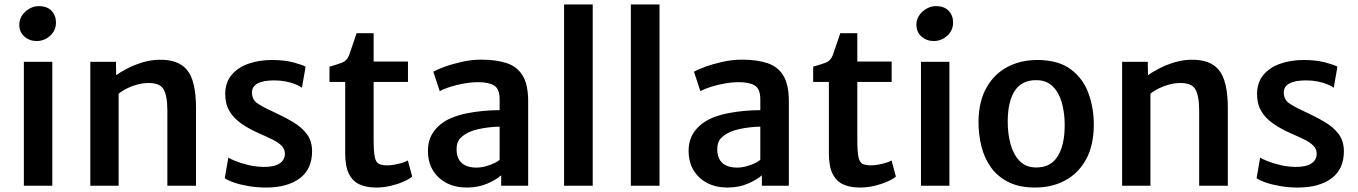

<svg xmlns="http://www.w3.org/2000/svg" viewBox="-20 -833 6091 861"><path d="M87 0V-556H214.5V0ZM144 -649Q112.5 -649 89.5 -669Q66.5 -689 66.5 -722.5Q66.5 -745.5 79.2 -764.2Q92 -783 112 -794.2Q132 -805.5 154 -805.5Q191.5 -805.5 211.2 -784.5Q231 -763.5 231 -732Q231 -696.5 205 -672.8Q179 -649 144 -649Z M385 0V-556H500L501 -496Q521 -510.5 551.8 -526.2Q582.5 -542 618.5 -553Q654.5 -564 691 -565Q779.5 -567.5 819.2 -518.8Q859 -470 859 -348V0H730.5V-337Q730.5 -405.5 712.2 -434.5Q694 -463.5 636 -460.5Q619.5 -460 598 -454.5Q576.5 -449 554.2 -438.8Q532 -428.5 512 -413V0Z M988 -34 1004 -126.5Q1012 -120.5 1036 -110.8Q1060 -101 1093.5 -93Q1127 -85 1162.5 -84.5Q1209.5 -84 1233.5 -99.8Q1257.5 -115.5 1257.5 -144Q1257.5 -164.5 1242.8 -179.5Q1228 -194.5 1202.2 -207.2Q1176.5 -220 1144 -234Q1096 -255 1061.2 -279.5Q1026.5 -304 1008 -336.5Q989.5 -369 990 -414Q991 -464.5 1019.2 -497.8Q1047.5 -531 1094.8 -547.5Q1142 -564 1200 -564Q1255.5 -564 1296.2 -553Q1337 -542 1350.5 -534L1334 -439.5Q1324.5 -447 1305.2 -455Q1286 -463 1261 -467.8Q1236 -472.5 1210.5 -472.5Q1160 -472.5 1135.2 -458.8Q1110.5 -445 1110 -420Q1109.5 -386.5 1134.2 -369.8Q1159 -353 1196.5 -336Q1251 -311 1292.2 -286.8Q1333.5 -262.5 1356.5 -231.2Q1379.5 -200 1379.5 -154.5Q1379.5 -74.5 1324 -33.2Q1268.5 8 1173 8Q1133 8 1095.8 1.8Q1058.5 -4.5 1030 -14.2Q1001.5 -24 988 -34Z M1667 8Q1623.5 8 1592.5 -6Q1561.5 -20 1544.8 -53.2Q1528 -86.5 1528 -145.5V-465.5H1457.5V-534Q1494.5 -544.5 1515 -552.5Q1535.5 -560.5 1545 -584.5Q1549 -595.5 1554.2 -610.8Q1559.5 -626 1565.8 -644.5Q1572 -663 1579 -684H1655.5V-557H1809.5V-465.5H1655.5V-207.5Q1655.5 -154 1660.5 -129.5Q1665.5 -105 1679 -98.2Q1692.5 -91.5 1718 -91.5Q1732 -91.5 1749.8 -94.8Q1767.5 -98 1783.8 -103Q1800 -108 1809 -113.5L1828.5 -41Q1814 -29 1788 -17.8Q1762 -6.5 1730.5 0.8Q1699 8 1667 8Z M2073 8Q2022 8 1982.8 -12.2Q1943.5 -32.5 1921.2 -69.5Q1899 -106.5 1899 -156.5Q1899 -209.5 1927.5 -246.5Q1956 -283.5 2004 -304Q2036.5 -317.5 2074.2 -325Q2112 -332.5 2150 -335.8Q2188 -339 2220.5 -339L2245 -308L2220.5 -265Q2201.5 -265 2175.8 -262.2Q2150 -259.5 2125.5 -254Q2101 -248.5 2084 -240.5Q2060.5 -230 2044 -213Q2027.5 -196 2027.5 -164.5Q2027.5 -123 2050.5 -102.2Q2073.5 -81.5 2116 -81.5Q2138 -81.5 2160 -87.8Q2182 -94 2198.5 -102.2Q2215 -110.5 2220.5 -117L2244.5 -90L2227.5 -47Q2205.5 -27 2164.8 -9.5Q2124 8 2073 8ZM2348.5 0H2227.5V-83H2220.5V-387.5Q2220.5 -434.5 2195.8 -449.5Q2171 -464.5 2125.5 -464.5Q2094 -464.5 2060.2 -458.5Q2026.5 -452.5 1997.8 -443.2Q1969 -434 1952 -424L1923 -511.5Q1936.5 -519.5 1970.2 -532.2Q2004 -545 2048.8 -555.2Q2093.5 -565.5 2137.5 -565.5Q2205 -565.5 2252 -550Q2299 -534.5 2323.8 -494Q2348.5 -453.5 2348.5 -378.5Z M2509.5 0V-813H2638V0Z M2809 0V-813H2937.5V0Z M3242 8Q3191 8 3151.8 -12.2Q3112.5 -32.5 3090.2 -69.5Q3068 -106.5 3068 -156.5Q3068 -209.5 3096.5 -246.5Q3125 -283.5 3173 -304Q3205.5 -317.5 3243.2 -325Q3281 -332.5 3319 -335.8Q3357 -339 3389.5 -339L3414 -308L3389.5 -265Q3370.5 -265 3344.8 -262.2Q3319 -259.5 3294.5 -254Q3270 -248.5 3253 -240.5Q3229.5 -230 3213 -213Q3196.5 -196 3196.5 -164.5Q3196.5 -123 3219.5 -102.2Q3242.5 -81.5 3285 -81.5Q3307 -81.5 3329 -87.8Q3351 -94 3367.5 -102.2Q3384 -110.5 3389.5 -117L3413.5 -90L3396.5 -47Q3374.5 -27 3333.8 -9.5Q3293 8 3242 8ZM3517.5 0H3396.5V-83H3389.5V-387.5Q3389.5 -434.5 3364.8 -449.5Q3340 -464.5 3294.5 -464.5Q3263 -464.5 3229.2 -458.5Q3195.5 -452.5 3166.8 -443.2Q3138 -434 3121 -424L3092 -511.5Q3105.5 -519.5 3139.2 -532.2Q3173 -545 3217.8 -555.2Q3262.5 -565.5 3306.5 -565.5Q3374 -565.5 3421 -550Q3468 -534.5 3492.8 -494Q3517.5 -453.5 3517.5 -378.5Z M3836 8Q3792.5 8 3761.5 -6Q3730.5 -20 3713.8 -53.2Q3697 -86.5 3697 -145.5V-465.5H3626.5V-534Q3663.5 -544.5 3684 -552.5Q3704.5 -560.5 3714 -584.5Q3718 -595.5 3723.2 -610.8Q3728.5 -626 3734.8 -644.5Q3741 -663 3748 -684H3824.5V-557H3978.5V-465.5H3824.5V-207.5Q3824.5 -154 3829.5 -129.5Q3834.5 -105 3848 -98.2Q3861.5 -91.5 3887 -91.5Q3901 -91.5 3918.8 -94.8Q3936.5 -98 3952.8 -103Q3969 -108 3978 -113.5L3997.5 -41Q3983 -29 3957 -17.8Q3931 -6.5 3899.5 0.8Q3868 8 3836 8Z M4110 0V-556H4237.5V0ZM4167 -649Q4135.5 -649 4112.5 -669Q4089.5 -689 4089.5 -722.5Q4089.5 -745.5 4102.2 -764.2Q4115 -783 4135 -794.2Q4155 -805.5 4177 -805.5Q4214.5 -805.5 4234.2 -784.5Q4254 -763.5 4254 -732Q4254 -696.5 4228 -672.8Q4202 -649 4167 -649Z M4621.5 8Q4552 8 4503.2 -16Q4454.5 -40 4424.5 -81.5Q4394.5 -123 4381 -176.8Q4367.5 -230.5 4368 -290Q4369.5 -379.5 4404 -440.5Q4438.5 -501.5 4497.8 -532.8Q4557 -564 4631.5 -564Q4725 -564 4781 -522.8Q4837 -481.5 4861.5 -413.8Q4886 -346 4885 -267Q4883.5 -177.5 4849.2 -116.2Q4815 -55 4756 -23.5Q4697 8 4621.5 8ZM4625 -82Q4690.5 -81 4722.5 -131.2Q4754.5 -181.5 4754.5 -272Q4754.5 -327.5 4741.5 -373Q4728.5 -418.5 4700.8 -445.8Q4673 -473 4628.5 -473.5Q4563 -474.5 4531 -426.2Q4499 -378 4499 -287.5Q4499 -232 4512 -185.5Q4525 -139 4552.8 -110.8Q4580.5 -82.5 4625 -82Z M5012 0V-556H5127L5128 -496Q5148 -510.5 5178.8 -526.2Q5209.5 -542 5245.5 -553Q5281.5 -564 5318 -565Q5406.5 -567.5 5446.2 -518.8Q5486 -470 5486 -348V0H5357.5V-337Q5357.5 -405.5 5339.2 -434.5Q5321 -463.5 5263 -460.5Q5246.5 -460 5225 -454.5Q5203.5 -449 5181.2 -438.8Q5159 -428.5 5139 -413V0Z M5615 -34 5631 -126.5Q5639 -120.5 5663 -110.8Q5687 -101 5720.5 -93Q5754 -85 5789.5 -84.5Q5836.5 -84 5860.5 -99.8Q5884.5 -115.5 5884.5 -144Q5884.5 -164.5 5869.8 -179.5Q5855 -194.5 5829.2 -207.2Q5803.5 -220 5771 -234Q5723 -255 5688.2 -279.5Q5653.5 -304 5635 -336.5Q5616.5 -369 5617 -414Q5618 -464.5 5646.2 -497.8Q5674.5 -531 5721.8 -547.5Q5769 -564 5827 -564Q5882.5 -564 5923.2 -553Q5964 -542 5977.5 -534L5961 -439.5Q5951.5 -447 5932.2 -455Q5913 -463 5888 -467.8Q5863 -472.5 5837.5 -472.5Q5787 -472.5 5762.2 -458.8Q5737.5 -445 5737 -420Q5736.5 -386.5 5761.2 -369.8Q5786 -353 5823.5 -336Q5878 -311 5919.2 -286.8Q5960.5 -262.5 5983.5 -231.2Q6006.5 -200 6006.5 -154.5Q6006.5 -74.5 5951 -33.2Q5895.5 8 5800 8Q5760 8 5722.8 1.8Q5685.5 -4.5 5657 -14.2Q5628.5 -24 5615 -34Z"/></svg>

Font: Merriweather Sans Medium
Style: Regular
Weight: 500
Designer: Eben Sorkin
Foundry: Eben Sorkin
Version: Version 2.001